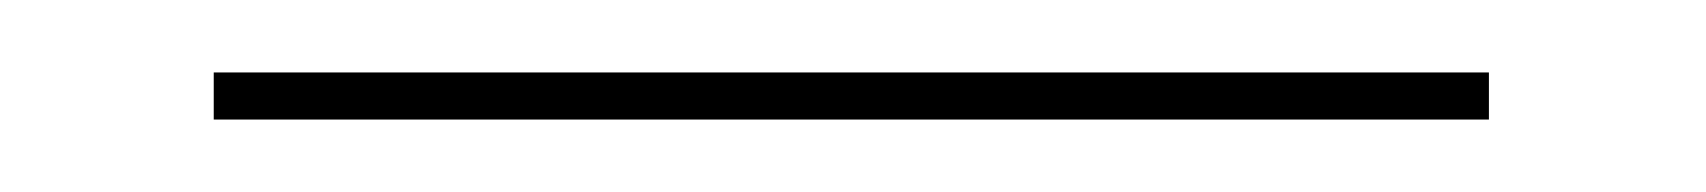

<svg xmlns="http://www.w3.org/2000/svg" viewBox="-20 62 471 53"><path d="M39 82H391V95H39Z"/></svg>

Font: Fira Sans Compressed Hair
Style: Regular
Weight: 100
Width: 1
Designer: bBox Type GmbH & Carrois Corporate GbR & Edenspiekermann AG
Foundry: bBox Type GmbH & Carrois Corporate GbR & Edenspiekermann AG
Version: Version 4.301